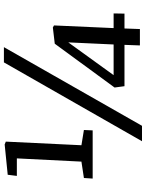

<svg xmlns="http://www.w3.org/2000/svg" viewBox="101 -856 765 1008"><g transform="rotate(-90 484.0 -351.5)"><path d="M247 11 661 -714H741L328 11ZM226 -307 306 -294 304 -248H51L54 -294L140 -307L157 -646H65L71 -694L230 -710L245 -704ZM841 -138H918L917 -81H839L836 0H750L753 -81H536L529 -133L759 -447L844 -457L855 -451ZM755 -138 766 -376 594 -138Z"/></g></svg>

Font: Literata Medium
Style: Italic
Weight: 500
Italic angle: -2°
Designer: Latin by Veronika Burian and Jose Scaglione. Greek by Irene Vlachou. Cyrillic by Vera Evstafieva
Foundry: TypeTogether
Version: Version 3.103;gftools[0.9.29]